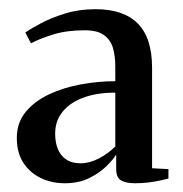

<svg xmlns="http://www.w3.org/2000/svg" viewBox="-20 -828 408 428"><path d="M280.5 -419.5Q261 -419.5 250 -425.8Q239 -432 239 -451V-483.5Q232.5 -472.5 217.2 -457.5Q202 -442.5 178.8 -431Q155.5 -419.5 124.5 -419.5Q95 -419.5 70.8 -431.2Q46.5 -443 32 -465.2Q17.5 -487.5 17.5 -520.5Q17.5 -554.5 37.2 -578.5Q57 -602.5 89.5 -617.8Q122 -633 160.8 -640Q199.5 -647 237 -647V-680.5Q237 -703 231.8 -721Q226.5 -739 211.8 -749.8Q197 -760.5 169 -760.5Q128.5 -760.5 98.8 -751.2Q69 -742 49 -731.5L36.5 -755.5Q48.5 -764 71 -776Q93.5 -788 124.8 -797.8Q156 -807.5 193 -807.5Q255.5 -807.5 287.2 -775.5Q319 -743.5 319 -677V-453L355.5 -451V-430Q347.5 -428 336.2 -425.5Q325 -423 310.8 -421.2Q296.5 -419.5 280.5 -419.5ZM159.5 -464Q180 -464 200.8 -475Q221.5 -486 237 -501.5V-621.5Q197 -621.5 167 -610.8Q137 -600 120 -579.5Q103 -559 103 -530.5Q103 -498.5 117.8 -481.2Q132.5 -464 159.5 -464Z"/></svg>

Font: Merriweather 120pt Medium
Style: Regular
Weight: 500
Version: Version 2.100